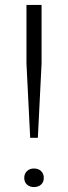

<svg xmlns="http://www.w3.org/2000/svg" viewBox="-20 -749 275 776"><path d="M102 -192 87 -492V-729H148V-492L133 -192ZM117 7Q100 7 89 -3Q78 -13 78 -30Q78 -47 89 -57.5Q100 -68 117 -68Q135 -68 146 -57.5Q157 -47 157 -30Q157 -13 146 -3Q135 7 117 7Z"/></svg>

Font: Mona Sans ExtraLight Light
Style: Regular
Weight: 300
Version: Version 2.000